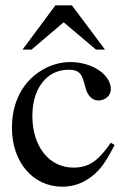

<svg xmlns="http://www.w3.org/2000/svg" viewBox="-20 -694 484 724"><path d="M398 -156C350 -86 314 -62 257 -62C165 -62 102 -142 102 -257C102 -361 157 -431 238 -431C274 -431 287 -420 297 -383L303 -361C311 -332 329 -315 351 -315C377 -315 398 -334 398 -357C398 -413 328 -460 244 -460C197 -460 149 -442 109 -409C55 -364 25 -295 25 -212C25 -83 104 10 215 10C258 10 296 -4 330 -32C360 -56 380 -85 412 -147ZM376 -507 251 -674H189L65 -507H99L220 -610L342 -507Z"/></svg>

Font: XITS Math
Style: Regular
Weight: 400
Designer: MicroPress Inc., with final additions and corrections provided by Coen Hoffman, Elsevier (retired)
Version: Version 1.302